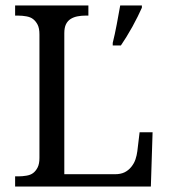

<svg xmlns="http://www.w3.org/2000/svg" viewBox="-20 -681 616 701"><path d="M35.2 0V-37.1H46.9Q61.5 -37.1 76.4 -39.6Q91.3 -42 100.8 -49.1Q110.4 -56.2 117.2 -69.3Q124 -82.5 124 -104.5V-555.2Q124 -578.1 117.2 -591.1Q110.4 -604 100.8 -611.3Q91.3 -618.7 76.4 -621.3Q61.5 -624 46.9 -624H35.2V-661.1H302.7V-624H291Q276.9 -624 262.9 -621.3Q249 -618.7 238 -611.8Q227.1 -605 220.9 -592.5Q214.8 -580.1 214.8 -559.6V-44.9H399.4Q420.4 -44.9 434.6 -51.8Q448.7 -58.6 459.2 -71.5Q469.7 -84.5 474.6 -99.1Q479.5 -113.8 481.4 -128.9L489.7 -198.2H537.1L530.8 0ZM391.6 -524.4Q399.4 -555.7 406.2 -591.8Q413.1 -627.9 418.9 -661.1H498V-652.8Q491.7 -638.7 482.9 -620.8Q474.1 -603 463.4 -583.5Q452.6 -564 441.4 -545.9Q430.2 -527.8 421.4 -515.1H391.6Z"/></svg>

Font: MUA Office
Style: Regular
Weight: 400
Designer: Khon Soe Zaw Thu
Foundry: Myanmar Unicode
Version: Version 2.10 June 24, 2017